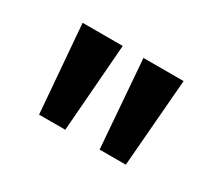

<svg xmlns="http://www.w3.org/2000/svg" viewBox="-64 -1004 548 489"><g transform="rotate(30 210.5 -760.0)"><path d="M83 -631 62 -889H180L160 -631ZM261 -631 241 -889H359L338 -631Z"/></g></svg>

Font: Noto Sans Kannada UI ExtraCondensed SemiBold
Style: Regular
Weight: 600
Width: 2
Designer: Jelle Bosma - Monotype Design Team
Foundry: Monotype Imaging Inc.
Version: Version 2.005; ttfautohint (v1.8.4.7-5d5b)